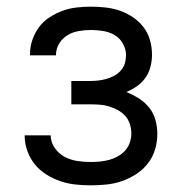

<svg xmlns="http://www.w3.org/2000/svg" viewBox="-20 -548 540 576"><path d="M253 8Q229 8 206 5.5Q183 3 161 -4.5Q139 -12 119 -24.5Q99 -37 84.5 -55Q70 -73 62 -95.5Q54 -118 54 -141Q54 -141 54 -141.5Q54 -142 54 -142H132Q132 -142 132 -142Q132 -142 132 -142Q132 -122 144 -104.5Q156 -87 174 -77.5Q192 -68 212 -65Q232 -62 253 -62Q267 -62 281 -63.5Q295 -65 308 -68.5Q321 -72 333.5 -79Q346 -86 355.5 -96.5Q365 -107 369.5 -120.5Q374 -134 374 -147Q374 -162 369.5 -176Q365 -190 355.5 -200.5Q346 -211 333 -218Q320 -225 306.5 -229Q293 -233 278.5 -234Q264 -235 250 -235H194V-305H250Q263 -305 275.5 -306.5Q288 -308 300 -311.5Q312 -315 323 -321Q334 -327 342.5 -336.5Q351 -346 354.5 -358Q358 -370 358 -383Q358 -401 348.5 -417.5Q339 -434 323.5 -443Q308 -452 289.5 -455Q271 -458 253 -458Q235 -458 217 -455Q199 -452 183.5 -443Q168 -434 158 -418Q148 -402 148 -384Q148 -384 148 -383.5Q148 -383 148 -382H70Q70 -383 70 -384Q70 -385 70 -386Q70 -407 77 -428Q84 -449 97 -466.5Q110 -484 128.5 -496Q147 -508 167.5 -515.5Q188 -523 209.5 -525.5Q231 -528 253 -528Q275 -528 297 -525.5Q319 -523 339.5 -516Q360 -509 378.5 -496.5Q397 -484 410.5 -466.5Q424 -449 430 -427.5Q436 -406 436 -384Q436 -366 431.5 -348Q427 -330 416.5 -315Q406 -300 391 -289.5Q376 -279 359 -272Q379 -264 397 -252.5Q415 -241 428 -224.5Q441 -208 446.5 -187.5Q452 -167 452 -146Q452 -122 445 -99Q438 -76 423.5 -57.5Q409 -39 389 -26Q369 -13 346.5 -5Q324 3 300 5.5Q276 8 253 8Z"/></svg>

Font: Zed Sans
Style: Regular
Weight: 400
Designer: Belleve Invis
Foundry: Belleve Invis
Version: Version 1.0.0; ttfautohint (v1.8.4)